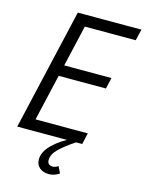

<svg xmlns="http://www.w3.org/2000/svg" viewBox="-136 -801 834 1099"><g transform="rotate(15 281.0 -252.0)"><path d="M19 0 185 -720H260L94 0ZM61 0 76 -67H419L404 0ZM139 -342 154 -408H468L453 -342ZM211 -653 227 -720H562L546 -653ZM264 216Q229 216 208 198Q187 180 187 149Q187 103 233 58.5Q279 14 351 -19L368 0Q311 37 276.5 70.5Q242 104 242 138Q242 154 251 161.5Q260 169 273 169Q289 169 306 157L325 196Q310 206 295.5 211Q281 216 264 216Z"/></g></svg>

Font: Instrument Sans SemiCondensed
Style: Italic
Weight: 400
Width: 4
Italic angle: -13°
Designer: Rodrigo Fuenzalida
Foundry: fragTYPE
Version: Version 1.000;gftools[0.9.28]